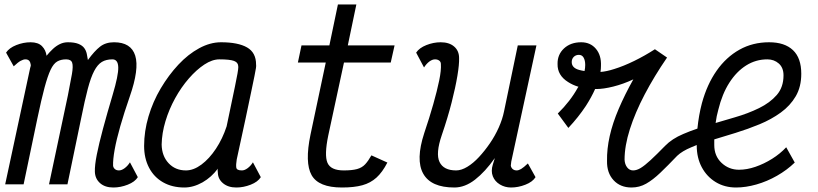

<svg xmlns="http://www.w3.org/2000/svg" viewBox="-20 -820 3640 854"><path d="M484 14Q447 14 425 -5.5Q403 -25 402 -56Q401 -84 410.5 -132Q420 -180 438 -247Q456 -314 481 -398Q507 -485 506 -520.5Q505 -556 480 -556Q452 -556 433 -544.5Q414 -533 399 -504.5Q384 -476 370.5 -425Q357 -374 341 -294L280 0H198L282 -396Q294 -456 300 -491Q306 -526 301 -541Q296 -556 274 -556Q251 -556 234.5 -546.5Q218 -537 205 -509.5Q192 -482 178 -430Q164 -378 146 -292L85 0H3L114 -517Q115 -521 116.5 -526Q118 -531 116 -535Q113 -556 93 -556Q84 -556 72 -549.5Q60 -543 41 -525L7 -586Q21 -607 52.5 -619.5Q84 -632 116 -632Q150 -632 167 -614.5Q184 -597 187 -572Q201 -589 215.5 -602.5Q230 -616 246.5 -624Q263 -632 282 -632Q311 -632 328.5 -625Q346 -618 354.5 -606.5Q363 -595 366 -580.5Q369 -566 371 -553Q400 -593 425 -612.5Q450 -632 487 -632Q563 -632 581.5 -572.5Q600 -513 557 -390Q532 -318 515 -258.5Q498 -199 490 -154.5Q482 -110 483 -83Q484 -74 491 -68Q498 -62 509 -62Q521 -62 534.5 -72Q548 -82 558 -98L593 -32Q580 -11 548 1.5Q516 14 484 14Z M1105 -98 1140 -32Q1127 -11 1095 1.5Q1063 14 1031 14Q995 14 972.5 -4.5Q950 -23 949 -51Q948 -56 948 -63Q948 -68 949 -70Q921 -32 881 -9Q840 14 800 14Q746 14 705.5 -9Q665 -32 643 -74Q621 -116 621 -171Q621 -236 640.5 -302Q660 -368 695 -427Q730 -486 773.5 -532.5Q817 -579 866 -605.5Q915 -632 963 -632Q1039 -632 1079 -609Q1119 -586 1119 -533Q1120 -528 1118.5 -517.5Q1117 -507 1112 -482.5Q1107 -458 1097.5 -412.5Q1088 -367 1072.5 -293.5Q1057 -220 1033 -111Q1029 -87 1031 -74.5Q1033 -62 1056 -62Q1068 -62 1081.5 -72Q1095 -82 1105 -98ZM807 -62Q841 -62 876 -88Q911 -114 940.5 -158.5Q970 -203 988 -258Q1010 -364 1025 -435Q1040 -506 1040 -522Q1040 -542 1021 -549Q1002 -556 956 -556Q924 -556 889 -533Q854 -510 820 -471Q786 -432 759 -383Q732 -334 716 -281Q700 -228 699 -177Q700 -126 730 -94Q760 -62 807 -62Z M1501 14Q1397 14 1366 -41Q1335 -96 1361 -221L1429 -542H1305L1321 -618H1445L1483 -800H1565L1527 -618H1735L1718 -542H1510L1440 -217Q1422 -130 1436.5 -96Q1451 -62 1509 -62Q1546 -62 1568 -68Q1590 -74 1604 -89Q1618 -104 1632 -129L1703 -97Q1681 -54 1654.5 -30Q1628 -6 1591.5 4Q1555 14 1501 14Z M1866 -520 1831 -586Q1845 -607 1876.5 -619.5Q1908 -632 1940 -632Q1978 -632 2000 -613Q2022 -594 2022 -562Q2023 -534 2014.5 -483Q2006 -432 1989 -365Q1972 -298 1945 -219Q1917 -137 1935 -99.5Q1953 -62 2009 -62Q2032 -62 2058.5 -78Q2085 -94 2110.5 -121.5Q2136 -149 2159 -182.5Q2182 -216 2198.5 -253Q2215 -290 2222 -325L2283 -618H2366L2254 -101Q2254 -97 2253 -92Q2252 -87 2252 -83Q2254 -73 2261 -67.5Q2268 -62 2278 -62Q2287 -62 2298 -68.5Q2309 -75 2328 -93L2362 -32Q2349 -11 2317 1.5Q2285 14 2253 14Q2226 14 2203.5 0.5Q2181 -13 2172 -36Q2163 -59 2172 -88L2181 -117Q2138 -56 2093 -21Q2048 14 2001 14Q1897 14 1862.5 -47.5Q1828 -109 1867 -228Q1890 -296 1907 -356Q1924 -416 1933.5 -462Q1943 -508 1941 -535Q1941 -545 1933.5 -550.5Q1926 -556 1915 -556Q1903 -556 1890 -546.5Q1877 -537 1866 -520Z M2938 -171Q2969 -203 3019 -224Q3049 -237 3082 -248Q3088 -308 3102 -361Q3125 -445 3167.5 -505.5Q3210 -566 3269 -599Q3328 -632 3401 -632Q3470 -632 3507 -597Q3544 -562 3544 -492Q3544 -434 3519.5 -392Q3495 -350 3453 -319.5Q3411 -289 3359 -267.5Q3307 -246 3252 -229Q3203 -214 3157 -200Q3157 -188 3157 -175Q3157 -126 3189.5 -95.5Q3222 -65 3267 -65Q3302 -65 3340 -78Q3378 -91 3414 -113.5Q3450 -136 3477 -165L3515 -97Q3481 -64 3436.5 -38.5Q3392 -13 3344.5 0.5Q3297 14 3254 14Q3203 14 3163.5 -10Q3124 -34 3101.5 -76Q3079 -118 3079 -173Q3079 -174 3079 -175Q3066 -170 3055 -165Q3014 -148 2992 -127Q2950 -83 2917 -51.5Q2884 -20 2854 -3Q2824 14 2789 14Q2739 14 2709 -18.5Q2679 -51 2680 -104Q2679 -157 2692 -215Q2705 -273 2732 -336Q2759 -399 2797 -467Q2752 -446 2708 -435Q2664 -424 2633 -424Q2630 -424 2627 -424Q2611 -388 2586 -349Q2553 -299 2508 -251L2461 -315Q2517 -370 2550 -430Q2551 -432 2553 -434Q2527 -442 2507 -455Q2459 -485 2460 -535Q2459 -577 2488.5 -604.5Q2518 -632 2565 -632Q2606 -632 2630.5 -603Q2655 -574 2653 -527Q2653 -514 2651 -500Q2678 -502 2712 -513Q2754 -526 2801 -549Q2848 -572 2893 -601L2947 -564Q2890 -481 2847.5 -400Q2805 -319 2781.5 -245Q2758 -171 2758 -110Q2759 -89 2769.5 -75.5Q2780 -62 2796 -62Q2812 -62 2830 -73Q2848 -84 2874 -108Q2900 -132 2938 -171ZM3163 -273 3248 -298Q3307 -315 3356 -339Q3405 -363 3435 -397.5Q3465 -432 3465 -485Q3465 -519 3444 -537.5Q3423 -556 3393 -556Q3342 -556 3299 -529Q3256 -502 3224 -452Q3192 -402 3175 -332Q3167 -304 3163 -273ZM2580 -504Q2583 -518 2583 -531Q2583 -551 2576 -563.5Q2569 -576 2555 -576Q2541 -576 2532 -567Q2523 -558 2523 -544Q2523 -518 2556 -509Q2567 -506 2580 -504Z"/></svg>

Font: Victor Mono Thin Medium
Style: Italic
Weight: 500
Italic angle: -12°
Monospace: yes
Version: Version 1.561;gftools[0.9.30]